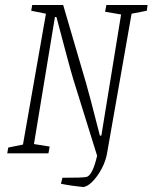

<svg xmlns="http://www.w3.org/2000/svg" viewBox="-20 -614 611 769"><path d="M568 -571 507 -559 410 -7Q405 28 387.5 61Q370 94 349 114.5Q328 135 312 135Q299 134 271 130Q243 126 224 122L230 98Q310 98 325 95Q350 91 369 10L274 -295Q259 -344 206 -546H200L116 -37L179 -27L174 0H9L13 -23L72 -35L164 -559L105 -571L109 -594H233L325 -280Q335 -247 380 -71H386L465 -556L401 -567L406 -594H571Z"/></svg>

Font: Grenze ExtraLight
Style: Italic
Weight: 275
Italic angle: -10°
Designer: Renata Polastri
Foundry: Omnibus-Type
Version: Version 1.002; ttfautohint (v1.8)